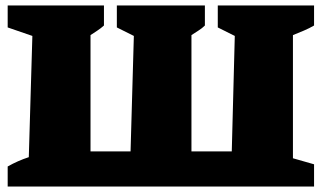

<svg xmlns="http://www.w3.org/2000/svg" viewBox="-20 -680 1176 700"><path d="M1125 -587Q1108 -577 1088 -568.5Q1068 -560 1048 -552V-103L1125 -81V0H8V-73Q45 -94 85 -107L98 -549L8 -580V-660H359V-587Q348 -577 335 -568.5Q322 -560 310 -552V-128H456L468 -549L406 -580V-660H727V-587Q717 -577 703.5 -568.5Q690 -560 678 -552V-128H825L836 -549L774 -580V-660H1125Z"/></svg>

Font: Piazzolla SC Black
Style: Regular
Weight: 900
Designer: Juan Pablo del Peral
Foundry: Huerta Tipografica
Version: Version 1.330